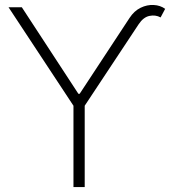

<svg xmlns="http://www.w3.org/2000/svg" viewBox="-20 -757 688 777"><path d="M291.5 -359.9V-377.4H308.6V-359.9ZM14.6 -727.5H68.4L299.8 -373.5L504.4 -684.6Q522.9 -712.9 549.1 -725.6Q575.2 -738.3 602.1 -736.8Q628.9 -735.4 648.4 -721.2L629.9 -686.5Q609.4 -697.8 584.7 -692.6Q560.1 -687.5 541 -658.7L322.8 -329.1V0H277.3V-329.1Z"/></svg>

Font: Inter 16pt ExtraLight
Style: Regular
Weight: 250
Version: Version 4.001;git-66647c0bb